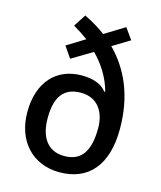

<svg xmlns="http://www.w3.org/2000/svg" viewBox="-115 -848 787 941"><g transform="rotate(15 278.0 -377.5)"><path d="M200 -765 160 -703C186 -688 212 -671 235 -654L144 -598L183 -541L288 -604C336 -555 373 -497 391 -430L387 -428C361 -462 318 -477 260 -477C133 -477 48 -388 48 -235C48 -88 139 10 276 10C422 10 508 -87 508 -271C508 -439 452 -562 362 -653L449 -706L409 -762L308 -700C275 -725 238 -747 200 -765ZM278 -394C364 -394 404 -329 404 -248C404 -133 366 -73 278 -73C190 -73 152 -140 152 -232C152 -339 191 -394 278 -394Z"/></g></svg>

Font: Noto Sans Thai Looped SemiCondensed Medium
Style: Regular
Weight: 500
Width: 4
Designer: Sasikarn Vongin, Ben Mitchell
Foundry: The Fontpad Ltd
Version: Version 1.001